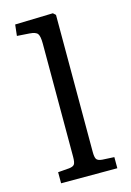

<svg xmlns="http://www.w3.org/2000/svg" viewBox="-117 -825 604 884"><g transform="rotate(-15 184.5 -383.0)"><path d="M61 0V-53L114 -57Q133 -59 139.5 -67.5Q146 -76 146 -104V-643Q146 -678 137.5 -690Q129 -702 99 -704L40 -708L46 -761L227 -766L239 -755V-101Q239 -78 244.5 -68Q250 -58 272 -56L329 -53V0Z"/></g></svg>

Font: Literata Variable Black
Style: Regular
Weight: 900
Designer: Latin by Veronika Burian and Jose Scaglione. Greek by Irene Vlachou. Cyrillic by Vera Evstafieva.
Foundry: TypeTogether
Version: Version 3.021